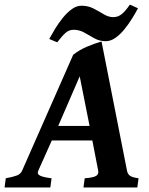

<svg xmlns="http://www.w3.org/2000/svg" viewBox="-47 -826 658 846"><path d="M209.5 -271H347.7L304.2 -489.7ZM359.9 -207H181.2L121.6 -73.7Q115.2 -59.1 129.6 -52Q144 -44.9 180.2 -40.5L174.8 0H-26.9L-21.5 -40.5Q10.3 -46.4 27.1 -52.7Q43.9 -59.1 50.3 -73.7L275.4 -584.5Q303.7 -606.9 337.9 -621.1Q372.1 -635.3 400.4 -643.1L512.7 -73.7Q515.1 -60.1 524.9 -52.2Q534.7 -44.4 563.5 -40.5L558.1 0H320.8L326.2 -40.5Q361.8 -43 375.2 -50.3Q388.7 -57.6 385.7 -73.7ZM561 -789.6Q550.8 -770 535.4 -745.1Q520 -720.2 501.5 -697.3Q482.9 -674.3 461.9 -659.4Q440.9 -644.5 418.9 -644.5Q391.6 -644.5 368.9 -657.2Q346.2 -669.9 324.5 -682.4Q302.7 -694.8 277.8 -694.8Q256.8 -694.8 241.5 -680.9Q226.1 -667 205.1 -639.6L169.9 -654.3Q180.7 -674.3 195.8 -699.2Q210.9 -724.1 229.7 -747.3Q248.5 -770.5 269.3 -785.6Q290 -800.8 312 -800.8Q341.8 -800.8 365.5 -788.3Q389.2 -775.9 410.2 -763.2Q431.2 -750.5 452.1 -750.5Q473.1 -750.5 489.5 -763.9Q505.9 -777.3 525.4 -805.7Z"/></svg>

Font: Gentium Book Plus
Style: Bold Italic
Weight: 700
Italic angle: -8°
Designer: Victor Gaultney, Annie Olsen, Iska Routamaa, Becca Hirsbrunner
Foundry: SIL International
Version: Version 6.101